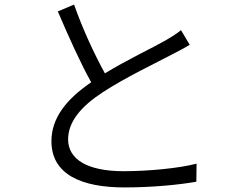

<svg xmlns="http://www.w3.org/2000/svg" viewBox="-20 -795 1040 840"><path d="M304 -775 233 -745C280 -635 333 -517 379 -435C269 -360 205 -278 205 -177C205 -31 338 25 524 25C648 25 766 13 839 0L840 -79C764 -59 630 -46 521 -46C359 -46 278 -100 278 -185C278 -262 334 -329 429 -391C528 -456 669 -523 737 -559C766 -574 789 -586 810 -599L772 -663C751 -646 731 -634 704 -618C648 -586 535 -533 439 -474C395 -554 343 -664 304 -775Z"/></svg>

Font: Noto Sans CJK SC DemiLight
Style: Regular
Weight: 350
Designer: Ryoko NISHIZUKA 西塚涼子 (kana, bopomofo & ideographs); Paul D. Hunt (Latin, Greek & Cyrillic); Sandoll Communications 산돌커뮤니
Foundry: Adobe
Version: Version 2.004;hotconv 1.0.118;makeotfexe 2.5.65603